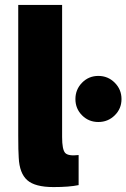

<svg xmlns="http://www.w3.org/2000/svg" viewBox="-20 -750 513 779"><path d="M445.5 -282Q418 -255 379 -255Q340 -255 313 -282Q286 -309 286 -348Q286 -387 313 -414.5Q340 -442 379 -442Q418 -442 445.5 -414.5Q473 -387 473 -348Q473 -309 445.5 -282ZM54 -200V-730H232V-194Q232 -143 244.5 -129.5Q257 -116 299 -121V1Q261 9 197 9Q122 9 90.5 -19Q59 -47 56 -110Q54 -136 54 -200Z"/></svg>

Font: Nacelle Heavy
Style: Regular
Weight: 800
Designer: Sora Sagano
Foundry: Sora Sagano
Version: Version 1.000;FEAKit 1.0